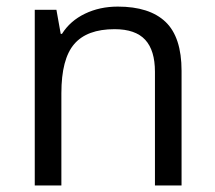

<svg xmlns="http://www.w3.org/2000/svg" viewBox="-20 -565 654 585"><path d="M452.1 0V-346.2Q452.1 -411.6 422.4 -443.8Q392.6 -476.1 329.1 -476.1Q245.1 -476.1 206.1 -430.7Q167 -385.3 167 -280.8V0H85.9V-535.2H151.9L165 -461.9H168.9Q193.8 -501.5 238.8 -523.2Q283.7 -544.9 338.9 -544.9Q435.5 -544.9 484.4 -498.3Q533.2 -451.7 533.2 -349.1V0Z"/></svg>

Font: Samim FD
Style: FD
Weight: 400
Foundry: DejaVu fonts team - Redesigned by Saber Rastikerdar
Version: Version 4.00 December 17, 2020